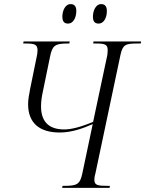

<svg xmlns="http://www.w3.org/2000/svg" viewBox="-20 -916 708 936"><path d="M461 -801C485 -801 501 -828 501 -862C501 -887 490 -896 473 -896C446 -896 433 -862 433 -835C433 -809 444 -801 461 -801ZM312 -801C336 -801 352 -828 352 -863C352 -887 341 -896 324 -896C297 -896 284 -862 284 -835C284 -809 295 -801 312 -801ZM283 0H514L516 -10H505C459 -10 440 -12 440 -39C440 -46 441 -57 445 -70L567 -647C578 -698 591 -704 650 -704H666L668 -714H436L434 -704H446C492 -704 505 -699 505 -672C505 -661 504 -647 499 -628L434 -322C365 -293 322 -285 293 -285C214 -285 180 -327 180 -398C180 -421 184 -447 188 -465L224 -640C235 -694 248 -704 310 -704H318L320 -714H95L93 -704H103C150 -704 163 -699 163 -670C163 -660 161 -646 156 -625L127 -483C122 -457 117 -431 117 -408C117 -317 172 -270 271 -270C331 -270 386 -291 432 -311L381 -69C370 -17 354 -10 294 -10H285Z"/></svg>

Font: Noto Serif Display Condensed Light
Style: Italic
Weight: 300
Width: 3
Italic angle: -12°
Designer: Monotype Design Team
Foundry: Monotype Imaging Inc.
Version: Version 2.009